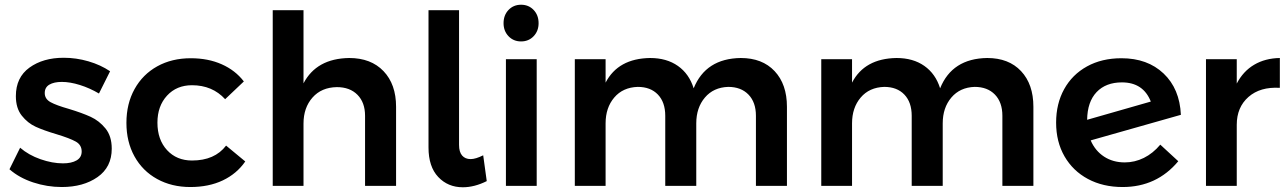

<svg xmlns="http://www.w3.org/2000/svg" viewBox="-20 -785 5436 811"><path d="M241 -439Q208 -439 188.5 -427.5Q169 -416 169 -392Q169 -367 193.5 -353.5Q218 -340 271 -325Q327 -308 363 -291.5Q399 -275 425.5 -242.5Q452 -210 452 -157Q452 -79 392 -37Q332 5 241 5Q179 5 120 -14.5Q61 -34 20 -70L65 -161Q101 -130 151 -112.5Q201 -95 246 -95Q282 -95 303.5 -107.5Q325 -120 325 -145Q325 -173 300 -187Q275 -201 219 -218Q165 -234 131 -249.5Q97 -265 72 -296.5Q47 -328 47 -379Q47 -458 104.5 -499.5Q162 -541 249 -541Q302 -541 353.5 -526Q405 -511 445 -484L398 -390Q359 -413 317.5 -426Q276 -439 241 -439Z M791 -425Q726 -425 685.5 -381Q645 -337 645 -267Q645 -195 685.5 -151Q726 -107 791 -107Q887 -107 935 -170L1016 -103Q980 -51 921 -23Q862 5 784 5Q705 5 643.5 -29Q582 -63 548 -124.5Q514 -186 514 -266Q514 -347 548.5 -409Q583 -471 644.5 -505Q706 -539 786 -539Q859 -539 916.5 -513.5Q974 -488 1010 -441L931 -366Q877 -425 791 -425Z M1653 -334V0H1522V-296Q1522 -352 1490 -384.5Q1458 -417 1403 -417Q1338 -416 1300 -373Q1262 -330 1262 -263V0H1132V-742H1262V-433Q1317 -538 1455 -540Q1547 -540 1600 -484.5Q1653 -429 1653 -334Z M1968 -113Q1989 -113 2021 -129L2036 -20Q1984 6 1935 6Q1872 6 1831 -37.5Q1790 -81 1790 -162V-742H1919V-173Q1919 -143 1932 -128Q1945 -113 1968 -113Z M2255 -687Q2255 -654 2234 -632Q2213 -610 2181 -610Q2149 -610 2128 -632Q2107 -654 2107 -687Q2107 -721 2128 -743Q2149 -765 2181 -765Q2213 -765 2234 -743Q2255 -721 2255 -687ZM2117 -535H2247V0H2117Z M3304 -334V0H3173V-296Q3173 -353 3141.5 -385.5Q3110 -418 3056 -418Q2994 -416 2957.5 -373Q2921 -330 2921 -264V0H2790V-296Q2790 -353 2759 -385.5Q2728 -418 2674 -418Q2611 -416 2574.5 -373Q2538 -330 2538 -264V0H2408V-535H2538V-436Q2591 -538 2726 -540Q2796 -540 2843.5 -506.5Q2891 -473 2910 -412Q2961 -538 3109 -540Q3200 -540 3252 -484.5Q3304 -429 3304 -334Z M4345 -334V0H4214V-296Q4214 -353 4182.5 -385.5Q4151 -418 4097 -418Q4035 -416 3998.5 -373Q3962 -330 3962 -264V0H3831V-296Q3831 -353 3800 -385.5Q3769 -418 3715 -418Q3652 -416 3615.5 -373Q3579 -330 3579 -264V0H3449V-535H3579V-436Q3632 -538 3767 -540Q3837 -540 3884.5 -506.5Q3932 -473 3951 -412Q4002 -538 4150 -540Q4241 -540 4293 -484.5Q4345 -429 4345 -334Z M4881 -174 4957 -104Q4866 5 4722 5Q4639 5 4575.5 -29Q4512 -63 4476.5 -124.5Q4441 -186 4441 -267Q4441 -347 4475 -408.5Q4509 -470 4571.5 -504.5Q4634 -539 4717 -539Q4827 -539 4895 -474.5Q4963 -410 4968 -300L4587 -192Q4606 -148 4643.5 -123.5Q4681 -99 4731 -99Q4773 -99 4811.5 -118Q4850 -137 4881 -174ZM4572 -279 4841 -356Q4809 -437 4719 -437Q4651 -437 4612 -396Q4573 -355 4572 -279Z M5386 -540V-414Q5303 -419 5253.5 -375.5Q5204 -332 5204 -258V0H5074V-535H5204V-432Q5231 -484 5277.5 -511.5Q5324 -539 5386 -540Z"/></svg>

Font: TypoPRO Montserrat Alternates
Style: Regular
Weight: 500
Designer: Julieta Ulanovsky
Foundry: Julieta Ulanovsky
Version: Version 6.001